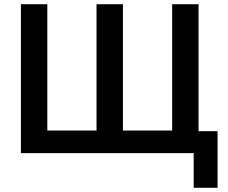

<svg xmlns="http://www.w3.org/2000/svg" viewBox="-20 -725 1079 909"><path d="M897 164V0H79V-705H204V-107H437V-705H562V-107H795V-705H920V-104H1010V164Z"/></svg>

Font: Nunito Sans 10pt SemiCondensed
Style: Bold
Weight: 700
Width: 4
Designer: Vernon Adams
Foundry: Vernon Adams
Version: Version 3.101;gftools[0.9.27]